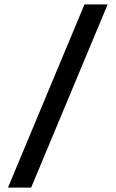

<svg xmlns="http://www.w3.org/2000/svg" viewBox="-20 -770 525 870"><path d="M16.1 80.1 362.8 -750H467.8L121.1 80.1Z"/></svg>

Font: TASA Explorer Medium
Style: Regular
Weight: 500
Designer: Weizhong Zhang
Foundry: Local Remote
Version: Version 1.000;Glyphs 3.1.2 (3151)